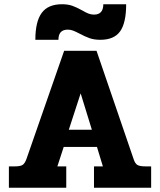

<svg xmlns="http://www.w3.org/2000/svg" viewBox="-20 -887 756 907"><path d="M273 -867Q301 -867 322 -859.5Q343 -852 368 -838Q385 -828 397.5 -823Q410 -818 424 -818Q468 -818 468 -867H576Q576 -779 547.5 -739Q519 -699 454 -699Q425 -699 403.5 -706.5Q382 -714 356 -728Q337 -738 325 -742.5Q313 -747 300 -747Q256 -747 256 -699H147Q147 -785 177 -826Q207 -867 273 -867ZM22 -101H49Q75 -101 86 -107.5Q97 -114 105 -136L283 -647H436L611 -136Q618 -114 629.5 -107.5Q641 -101 668 -101H694V0H424V-101H466L438 -193H281L251 -101H293V0H22ZM414 -274 361 -446 305 -274Z"/></svg>

Font: Pridi SemiBold
Style: Regular
Weight: 600
Designer: Katatrad Team
Foundry: CadsonDemak
Version: Version 1.001